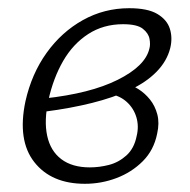

<svg xmlns="http://www.w3.org/2000/svg" viewBox="-20 -440 464 468"><path d="M187 8Q105 8 63.5 -45Q22 -98 42 -193Q57 -260 93.5 -311Q130 -362 182 -391Q234 -420 295 -420Q340 -420 363.5 -406Q387 -392 394 -370Q401 -348 395 -323Q387 -291 361.5 -265Q336 -239 296 -220.5Q256 -202 204 -189Q152 -176 90 -168L88 -200Q200 -212 267 -245.5Q334 -279 344 -321Q347 -331 344.5 -345Q342 -359 328 -370Q314 -381 280 -381Q232 -381 195 -357Q158 -333 134 -291.5Q110 -250 98 -196Q87 -146 95 -109Q103 -72 129.5 -52Q156 -32 199 -32Q222 -32 245.5 -38Q269 -44 288 -61Q307 -78 313 -108Q319 -132 312.5 -154Q306 -176 289 -191.5Q272 -207 247 -211L284 -237Q301 -233 317 -223Q333 -213 345.5 -197.5Q358 -182 363.5 -161Q369 -140 363 -114Q355 -74 328 -47Q301 -20 264 -6Q227 8 187 8Z"/></svg>

Font: Ysabeau Infant Light
Style: Italic
Weight: 300
Italic angle: -12°
Designer: Christian Thalmann (Catharsis Fonts)
Version: Version 2.001;gftools[0.9.30]; featfreeze: ss01,ss02,lnum